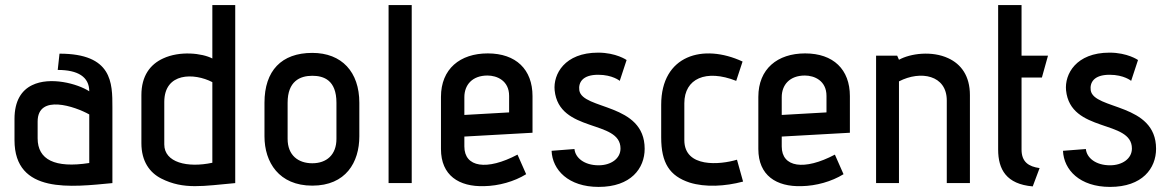

<svg xmlns="http://www.w3.org/2000/svg" viewBox="-20 -720 4595 755"><path d="M422 -298C422 -394 422 -509 214 -509L207 -445C286 -445 331 -418 331 -361C285 -391 177 -420 106 -385C65 -365 37 -324 37 -252V-169C37 45 263 15 422 0ZM331 -79C196 -58 128 -92 128 -176V-242C128 -352 276 -301 331 -270Z M536 -157C536 -85 569 -41 614 -18C703 27 780 11 905 0V-700H815V-490C775 -511 687 -521 621 -490C571 -467 536 -422 536 -346ZM815 -80C717 -59 626 -81 626 -152V-319C626 -436 744 -434 815 -397Z M1393 -316C1393 -437 1324 -512 1208 -512C1087 -512 1020 -442 1020 -316V-184C1020 -82 1077 10 1208 10C1340 10 1393 -82 1393 -184ZM1303 -174C1303 -111 1264 -78 1208 -78C1153 -78 1111 -109 1111 -174V-316C1111 -400 1159 -422 1208 -422C1253 -422 1303 -405 1303 -316Z M1599 0V-700H1508V0Z M2015 -112C1894 -48 1806 -62 1806 -144V-183L2074 -198V-342C2074 -447 2009 -510 1898 -510C1789 -510 1714 -449 1714 -339V-134C1714 -30 1785 15 1884 12C1941 11 2002 -6 2049 -35ZM1982 -278 1806 -268V-338C1806 -386 1837 -423 1897 -423C1934 -423 1982 -403 1982 -343Z M2149 -127C2152 -52 2215 15 2334 15C2461 15 2515 -58 2515 -135C2515 -316 2270 -287 2258 -365C2254 -395 2270 -426 2332 -426C2389 -426 2417 -402 2417 -402L2444 -484C2444 -484 2403 -513 2332 -513C2200 -513 2155 -428 2161 -365C2178 -196 2420 -251 2420 -136C2420 -96 2382 -70 2334 -70C2277 -70 2242 -100 2239 -134Z M2878 -92C2812 -72 2671 -59 2671 -169V-314C2671 -411 2756 -449 2875 -402L2900 -478C2745 -550 2580 -503 2580 -308V-180C2580 -79 2613 -28 2692 -2C2753 17 2831 13 2902 -6Z M3263 -112C3142 -48 3054 -62 3054 -144V-183L3322 -198V-342C3322 -447 3257 -510 3146 -510C3037 -510 2962 -449 2962 -339V-134C2962 -30 3033 15 3132 12C3189 11 3250 -6 3297 -35ZM3230 -278 3054 -268V-338C3054 -386 3085 -423 3145 -423C3182 -423 3230 -403 3230 -343Z M3794 0V-346C3794 -422 3759 -468 3709 -491C3645 -521 3560 -510 3515 -485L3508 -501H3425V0H3515V-400C3600 -444 3703 -425 3703 -325V0Z M4068 -59C4025 -65 3997 -83 3997 -132V-415H4077L4101 -501H3997V-700H3905V-132C3905 -54 3937 4 4041 13Z M4160 -127C4163 -52 4226 15 4345 15C4472 15 4526 -58 4526 -135C4526 -316 4281 -287 4269 -365C4265 -395 4281 -426 4343 -426C4400 -426 4428 -402 4428 -402L4455 -484C4455 -484 4414 -513 4343 -513C4211 -513 4166 -428 4172 -365C4189 -196 4431 -251 4431 -136C4431 -96 4393 -70 4345 -70C4288 -70 4253 -100 4250 -134Z"/></svg>

Font: Advent Pro
Style: SemiBold
Weight: 600
Designer: Andreas Kalpakidis
Foundry: Andreas Kalpakidis
Version: Version 2.002 2008